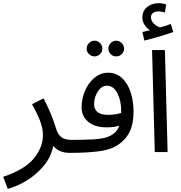

<svg xmlns="http://www.w3.org/2000/svg" viewBox="-45 -960 1143 1212"><path d="M446 -38Q446 -21 431.5 -8Q417 5 396 5Q327 5 291 -39Q278 31 230 88Q182 145 120.5 181.5Q59 218 4 232L-25 156Q110 111 168 41Q226 -29 226 -107Q226 -151 207 -199.5Q188 -248 157 -302L230 -339Q280 -244 308 -151Q321 -109 343.5 -93Q366 -77 406 -77Q426 -77 436 -66Q446 -55 446 -38Z M798 -255Q798 -178 772 -125.5Q746 -73 688 -38Q645 -13 571 -4Q497 5 396 5L406 -77Q482 -77 539 -80Q596 -83 627 -93Q660 -104 679 -121.5Q698 -139 708 -167Q675 -156 629 -156Q554 -156 512 -191Q470 -226 470 -283Q470 -335 491 -385.5Q512 -436 550.5 -468.5Q589 -501 638 -501Q689 -501 725.5 -467Q762 -433 780 -376.5Q798 -320 798 -255ZM720 -247V-261Q720 -326 695.5 -372.5Q671 -419 630 -419Q596 -419 572.5 -382.5Q549 -346 549 -303Q549 -235 638 -235Q683 -235 720 -247ZM502 -653Q502 -673 516.5 -688Q531 -703 552 -703Q572 -703 586.5 -688Q601 -673 601 -653Q601 -633 586.5 -618.5Q572 -604 552 -604Q531 -604 516.5 -618.5Q502 -633 502 -653ZM639 -653Q639 -673 653.5 -688Q668 -703 689 -703Q709 -703 723.5 -688Q738 -673 738 -653Q738 -633 723.5 -618.5Q709 -604 689 -604Q668 -604 653.5 -618.5Q639 -633 639 -653Z M915 -644H996L1013 0H932ZM1049 -758Q1013 -745 960.5 -729.5Q908 -714 866 -704L854 -758Q873 -763 901 -769Q880 -783 867 -804Q854 -825 854 -849Q854 -892 884 -916Q914 -940 957 -940Q980 -940 1004 -932L996 -882Q970 -888 957 -888Q934 -888 921 -878.5Q908 -869 908 -852Q908 -829 926 -811Q944 -793 966 -787Q1010 -799 1033 -809Z"/></svg>

Font: Noto Sans Arabic
Style: Regular
Weight: 400
Designer: Nadine Chahine
Foundry: Monotype Imaging Inc.
Version: Version 1.001